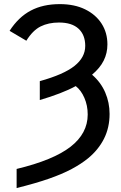

<svg xmlns="http://www.w3.org/2000/svg" viewBox="-20 -719 596 947"><path d="M62 208.5V114.3Q243.2 70.8 327.9 4.9Q412.6 -61 412.6 -154.3Q412.6 -198.7 396.2 -236.3Q379.9 -273.9 353.5 -294.4Q320.8 -276.4 275.1 -258.8Q229.5 -241.2 176.3 -225.6V-318.8Q294.4 -351.6 347.4 -393.8Q400.4 -436 400.4 -492.7Q400.4 -546.9 367.4 -577.4Q334.5 -607.9 271 -607.9Q219.2 -607.9 180.4 -588.6Q141.6 -569.3 109.9 -518.1L27.3 -566.9Q71.3 -634.8 131.6 -666.7Q191.9 -698.7 274.9 -698.7Q347.2 -698.7 399.9 -672.9Q452.6 -647 481.2 -602.3Q509.8 -557.6 509.8 -500Q509.8 -457 491.5 -420.2Q473.1 -383.3 434.1 -350.6Q477.5 -313 499 -262.9Q520.5 -212.9 520.5 -157.2Q520.5 -89.4 492.9 -34.7Q465.3 20 414.1 62Q379.9 89.8 333.3 114.7Q286.6 139.6 220.7 162.6Q154.8 185.5 62 208.5Z"/></svg>

Font: Arimo Medium
Style: Regular
Weight: 500
Designer: Steve Matteson
Foundry: Monotype Imaging Inc.
Version: Version 1.33